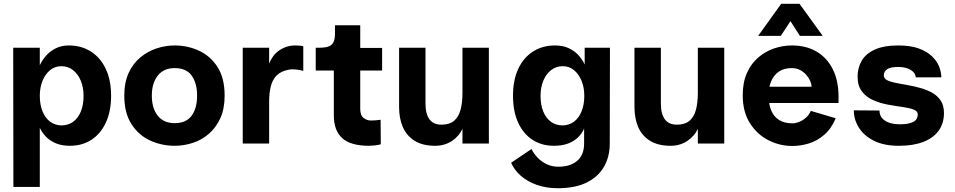

<svg xmlns="http://www.w3.org/2000/svg" viewBox="-20 -761 5065 1018"><path d="M191 -83V230H51L50 -508H191V-415Q204 -443 225 -466.5Q246 -490 276 -505Q306 -520 345 -520Q411 -520 461.5 -488Q512 -456 540.5 -396.5Q569 -337 569 -253Q569 -171 541.5 -111.5Q514 -52 465 -20Q416 12 350 12Q309 12 278 -0.5Q247 -13 225.5 -34.5Q204 -56 191 -83ZM305 -96Q341 -96 367.5 -115Q394 -134 408.5 -169.5Q423 -205 423 -253Q423 -297 408.5 -332.5Q394 -368 367.5 -389Q341 -410 305 -410Q271 -410 245.5 -389Q220 -368 205.5 -332.5Q191 -297 191 -253Q191 -206 205.5 -170.5Q220 -135 245.5 -116Q271 -97 305 -96Z M906 12Q837 12 776 -16Q715 -44 677 -103Q639 -162 639 -254Q639 -324 662 -374Q685 -424 724 -456.5Q763 -489 810.5 -504.5Q858 -520 906 -520Q975 -520 1035.5 -492Q1096 -464 1133.5 -405.5Q1171 -347 1171 -254Q1171 -185 1148.5 -135Q1126 -85 1088 -52Q1050 -19 1002.5 -3.5Q955 12 906 12ZM906 -108Q967 -108 996 -147.5Q1025 -187 1025 -254Q1025 -320 996.5 -360Q968 -400 906 -400Q848 -400 816.5 -360Q785 -320 785 -254Q785 -187 816.5 -147.5Q848 -108 906 -108Z M1267 0V-508H1407V-424Q1415 -444 1427.5 -461.5Q1440 -479 1458 -492Q1476 -505 1498 -512.5Q1520 -520 1545 -520Q1553 -520 1567 -519Q1581 -518 1588 -516V-385Q1573 -390 1550 -392.5Q1527 -395 1508.3 -391Q1469 -383 1447 -361Q1425 -339 1416 -304Q1407 -269 1407 -221V0Z M1937 12Q1839 12 1794.5 -28.5Q1750 -69 1750 -149V-387H1654V-508H1673Q1705 -508 1723 -515Q1741 -522 1748.5 -538.5Q1756 -555 1756 -582V-627H1890V-507H2006V-387H1890V-184Q1890 -149 1908 -135.5Q1926 -122 1946 -122Q1956 -122 1971 -123Q1986 -124 1998 -126L1999 4Q1986 8 1967.5 10Q1949 12 1937 12Z M2572 -508V0H2432V-78Q2424 -60 2410 -43.5Q2396 -27 2377.5 -14.5Q2359 -2 2336.5 5Q2314 12 2288 12Q2221 12 2178.5 -14.5Q2136 -41 2116 -87Q2096 -133 2096 -193V-508H2236V-212Q2236 -157 2257 -128.5Q2278 -100 2321 -100Q2363 -100 2387 -120Q2411 -140 2421.5 -177.5Q2432 -215 2432 -269V-508Z M3077 0V-79Q3065 -52 3043.5 -31.5Q3022 -11 2990.5 0.5Q2959 12 2917 12Q2852 12 2803 -20Q2754 -52 2727 -111.5Q2700 -171 2700 -253Q2700 -337 2728 -396.5Q2756 -456 2806.5 -488Q2857 -520 2922 -520Q2964 -520 2994.5 -506Q3025 -492 3046 -469.5Q3067 -447 3080 -419V-508H3214L3213 0Q3213 71 3181.5 124.5Q3150 178 3089 207.5Q3028 237 2937 237Q2877 237 2827 219.5Q2777 202 2742 171.5Q2707 141 2690 102L2798 29Q2809 52 2829.5 74Q2850 96 2878.5 109.5Q2907 123 2940 123Q3004 123 3040.5 91.5Q3077 60 3077 0ZM2964 -96Q2998 -97 3023.5 -116Q3049 -135 3063.5 -170.5Q3078 -206 3078 -253Q3078 -297 3063.5 -332.5Q3049 -368 3023.5 -389Q2998 -410 2964 -410Q2928 -410 2901.5 -389Q2875 -368 2860.5 -332.5Q2846 -297 2846 -253Q2846 -205 2860.5 -169.5Q2875 -134 2901.5 -115Q2928 -96 2964 -96Z M3820 -508V0H3680V-78Q3672 -60 3658 -43.5Q3644 -27 3625.5 -14.5Q3607 -2 3584.5 5Q3562 12 3536 12Q3469 12 3426.5 -14.5Q3384 -41 3364 -87Q3344 -133 3344 -193V-508H3484V-212Q3484 -157 3505 -128.5Q3526 -100 3569 -100Q3611 -100 3635 -120Q3659 -140 3669.5 -177.5Q3680 -215 3680 -269V-508Z M4181 13Q4114 13 4053.5 -18Q3993 -49 3955.5 -109Q3918 -169 3918 -256Q3918 -324 3940 -373.5Q3962 -423 3999.5 -455.5Q4037 -488 4083.5 -504Q4130 -520 4179 -520Q4254 -520 4309.5 -487.5Q4365 -455 4395.5 -394Q4426 -333 4426 -248V-215H4023L4022 -301H4283Q4283 -314 4276 -331Q4269 -348 4255.5 -363.5Q4242 -379 4222.5 -389.5Q4203 -400 4178 -400Q4136 -400 4109 -381Q4082 -362 4068.5 -329.5Q4055 -297 4055 -256Q4055 -210 4068.5 -176.5Q4082 -143 4110.5 -125Q4139 -107 4183 -107Q4198 -107 4217 -114.5Q4236 -122 4253 -137Q4270 -152 4279 -173L4411 -134Q4388 -79 4350.5 -46.5Q4313 -14 4269 -0.5Q4225 13 4181 13ZM4000 -571 4122 -741H4219L4342 -571H4221L4137 -702H4206L4120 -571Z M4746 12Q4667 12 4614 -14.5Q4561 -41 4534 -84Q4507 -127 4507 -176L4643 -175Q4643 -151 4657 -134.5Q4671 -118 4695.5 -110Q4720 -102 4753 -102Q4796 -102 4821 -114Q4846 -126 4846 -155Q4846 -172 4823 -180.5Q4800 -189 4763.5 -194Q4727 -199 4686.5 -206.5Q4646 -214 4609.5 -230Q4573 -246 4550 -276Q4527 -306 4527 -355Q4527 -401 4548.5 -438.5Q4570 -476 4618 -498Q4666 -520 4743 -520Q4808 -520 4851.5 -504Q4895 -488 4921.5 -462.5Q4948 -437 4959.5 -407.5Q4971 -378 4971 -351H4835Q4835 -373 4810 -389.5Q4785 -406 4742 -406Q4701 -406 4683.5 -394Q4666 -382 4666 -361Q4666 -345 4683.5 -336Q4701 -327 4729 -321.5Q4757 -316 4791.5 -310Q4826 -304 4860 -294.5Q4894 -285 4922 -269.5Q4950 -254 4967.5 -228Q4985 -202 4985 -162Q4985 -108 4957.5 -69Q4930 -30 4876.5 -9Q4823 12 4746 12Z"/></svg>

Font: Inclusive Sans
Style: Regular
Weight: 400
Designer: Olivia King
Foundry: Olivia King
Version: Version 2.004